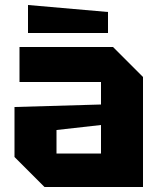

<svg xmlns="http://www.w3.org/2000/svg" viewBox="-20 -748 640 768"><path d="M38 -120V-320L384 -330V-420H58V-560H432L552 -440V0H158ZM206 -228V-134H384V-248ZM412 -616H92V-728L412 -700Z"/></svg>

Font: Tektur
Style: Bold
Weight: 700
Designer: Adam Jagosz
Foundry: Adam Jagosz
Version: Version 1.005;gftools[0.9.30]